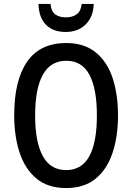

<svg xmlns="http://www.w3.org/2000/svg" viewBox="-20 -943 670 973"><path d="M578 -358Q578 -251 550 -167.5Q522 -84 464 -37Q406 10 315 10Q223 10 165 -38Q107 -86 79.5 -169Q52 -252 52 -359Q52 -536 117.5 -630.5Q183 -725 316 -725Q406 -725 464.5 -678Q523 -631 550.5 -548Q578 -465 578 -358ZM158 -358Q158 -223 197 -152Q236 -81 315 -81Q394 -81 432.5 -151Q471 -221 471 -358Q471 -494 433 -564.5Q395 -635 316 -635Q236 -635 197 -564Q158 -493 158 -358ZM455 -923Q453 -858 414.5 -819.5Q376 -781 313 -781Q249 -781 213 -817.5Q177 -854 175 -923H236Q239 -886 259.5 -870.5Q280 -855 315 -855Q347 -855 368.5 -870.5Q390 -886 394 -923Z"/></svg>

Font: Noto Sans Condensed Medium
Style: Regular
Weight: 500
Width: 3
Designer: Monotype Design Team
Foundry: Monotype Imaging Inc.
Version: Version 2.013; ttfautohint (v1.8.4.7-5d5b)